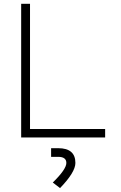

<svg xmlns="http://www.w3.org/2000/svg" viewBox="-20 -713 626 996"><path d="M89.8 0V-693.4H135.7V-43.9H525.4V0ZM291.5 262.7 253.9 233.9Q324.2 165 324.2 132.3Q324.2 100.6 281.7 100.6H245.1V55.7H281.7Q371.1 55.7 371.1 132.3Q371.1 180.2 291.5 262.7Z"/></svg>

Font: Cascadia Mono NF ExtraLight
Style: Regular
Weight: 200
Monospace: yes
Designer: Aaron Bell
Foundry: Saja Typeworks
Version: Version 2404.023; ttfautohint (v1.8.4)